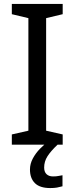

<svg xmlns="http://www.w3.org/2000/svg" viewBox="-20 -734 379 974"><path d="M298 0H40V-52L124 -71V-642L40 -662V-714H298V-662L214 -642V-71L298 -52ZM204 116Q204 138 216 149.5Q228 161 249 161Q266 161 277.5 158.5Q289 156 297 155V211Q283 215 269 217.5Q255 220 235 220Q182 220 157 195Q132 170 132 126Q132 97 146.5 70Q161 43 182.5 21Q204 -1 224 -15L272 0Q238 32 221 58.5Q204 85 204 116Z"/></svg>

Font: Noto Sans Armenian
Style: Regular
Weight: 400
Designer: Monotype Design Team
Foundry: Monotype Imaging Inc.
Version: Version 2.007